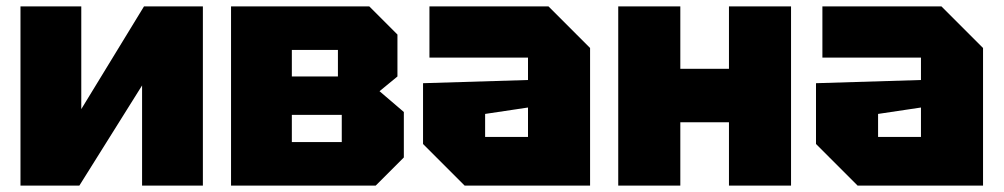

<svg xmlns="http://www.w3.org/2000/svg" viewBox="-20 -580 3136 600"><path d="M614 0H424V-313L228 0H44V-560H234V-239L430 -560H614Z M702 -560V0H1154L1242 -88V-230L1166 -295L1222 -341V-472L1134 -560ZM892 -341V-424H1036V-341ZM892 -136V-221H1048V-136Z M1302 -130V-320L1630 -330V-400H1322V-560H1694L1824 -430V0H1432ZM1496 -224V-152H1630V-244Z M1912 0V-560H2106V-365H2258V-560H2452V0H2258V-198H2106V0Z M2530 -130V-320L2858 -330V-400H2550V-560H2922L3052 -430V0H2660ZM2724 -224V-152H2858V-244Z"/></svg>

Font: Tektur ExtraBold
Style: Regular
Weight: 800
Designer: Adam Jagosz
Foundry: Adam Jagosz
Version: Version 1.005;gftools[0.9.30]